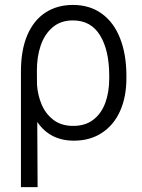

<svg xmlns="http://www.w3.org/2000/svg" viewBox="-20 -558 574 775"><path d="M274.4 -538.1Q342.3 -538.1 390.9 -502.9Q439.5 -467.8 464.8 -403.1Q490.2 -338.4 490.2 -252V-241.2Q490.2 -167.5 465.1 -110.6Q439.9 -53.7 391.8 -22Q343.8 9.8 278.3 9.8Q181.6 9.8 130.4 -65.9L131.8 197.3H64.5V-269.5Q64.5 -356 90.3 -416.3Q116.2 -476.6 163.6 -507.3Q210.9 -538.1 274.4 -538.1ZM129.4 -215.8Q132.3 -173.3 148.4 -135.5Q164.6 -97.7 196.3 -73.7Q228 -49.8 275.4 -49.8Q324.2 -49.8 356.7 -74.7Q389.2 -99.6 405 -142.8Q420.9 -186 420.9 -241.2V-252Q420.9 -354.5 384 -415Q347.2 -475.6 274.4 -475.6Q225.1 -475.6 192.4 -447.8Q159.7 -419.9 144 -373.5Q128.4 -327.1 128.9 -270.5Z"/></svg>

Font: Pretendard GOV Light
Style: Regular
Weight: 300
Designer: Base glyphs from Inter by Rasmus Andersson; Hangeul glyphs from Noto Sans CJK(Source Han Sans) by Jang Soo-young and Kan
Foundry: Kil Hyung-jin
Version: Version 1.309